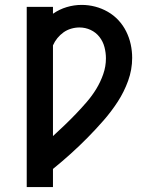

<svg xmlns="http://www.w3.org/2000/svg" viewBox="-20 -558 640 783"><path d="M89 205V-530H196V-502Q222 -520 252 -529Q282 -538 313 -538Q341 -538 368 -531Q395 -524 419.5 -510Q444 -496 463 -475.5Q482 -455 494.5 -430Q507 -405 513 -377.5Q519 -350 519 -322Q519 -274 502.5 -228.5Q486 -183 460 -143Q434 -103 402.5 -67Q371 -31 337.5 3Q304 37 268.5 69Q233 101 196 131V205ZM196 -3Q220 -25 244 -48Q268 -71 290.5 -94.5Q313 -118 334.5 -143Q356 -168 373 -196Q390 -224 401 -255.5Q412 -287 412 -320Q412 -343 406 -366Q400 -389 385.5 -407.5Q371 -426 349.5 -436Q328 -446 304 -446Q287 -446 270 -441Q253 -436 239 -426Q225 -416 214 -402.5Q203 -389 196 -373Z"/></svg>

Font: Iosevka Slab Semibold Extended
Style: Regular
Weight: 600
Width: 7
Monospace: yes
Designer: Belleve Invis
Foundry: Belleve Invis
Version: Version 11.1.0; ttfautohint (v1.8.3)